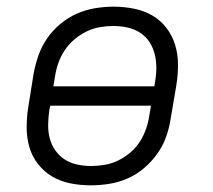

<svg xmlns="http://www.w3.org/2000/svg" viewBox="-20 -548 640 576"><path d="M252 8Q252 8 252 8Q252 8 252 8Q221 8 191 2Q161 -4 136.5 -18.5Q112 -33 94 -56Q76 -79 68 -107Q60 -135 60 -166Q60 -197 65 -228L81 -328Q86 -355 95.5 -382Q105 -409 121.5 -433Q138 -457 161.5 -476.5Q185 -496 211.5 -507.5Q238 -519 266 -523.5Q294 -528 321 -528Q321 -528 321 -528Q321 -528 321 -528Q352 -528 382 -522Q412 -516 437 -501.5Q462 -487 479.5 -464Q497 -441 505.5 -413Q514 -385 514 -354Q514 -323 509 -292L492 -192Q488 -165 478.5 -138Q469 -111 452 -87Q435 -63 412 -43.5Q389 -24 362.5 -12.5Q336 -1 308 3.5Q280 8 252 8ZM443 -289 445 -302Q449 -323 449 -344.5Q449 -366 444 -386Q439 -406 428 -422.5Q417 -439 400 -450Q383 -461 362.5 -465.5Q342 -470 320 -470Q300 -470 279.5 -466.5Q259 -463 239.5 -453.5Q220 -444 203 -429.5Q186 -415 174 -397Q162 -379 155 -359Q148 -339 145 -318L140 -289ZM253 -50Q273 -50 294 -53.5Q315 -57 334.5 -66.5Q354 -76 371 -90.5Q388 -105 399.5 -123Q411 -141 418 -161Q425 -181 428 -202L433 -231H131L128 -218Q125 -197 124.5 -175.5Q124 -154 129 -134Q134 -114 145.5 -97.5Q157 -81 173.5 -70Q190 -59 211 -54.5Q232 -50 253 -50Z"/></svg>

Font: Iosevka SS04 Light Extended
Style: Italic
Weight: 300
Width: 7
Italic angle: -9°
Monospace: yes
Designer: Belleve Invis
Foundry: Belleve Invis
Version: Version 19.0.0; ttfautohint (v1.8.4)